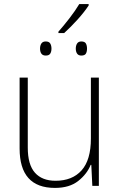

<svg xmlns="http://www.w3.org/2000/svg" viewBox="-20 -910 589 940"><path d="M464 -530V0H432L427 -103H424Q406 -58 363 -24Q320 10 249 10Q76 10 76 -183V-530H116V-187Q116 -104 151 -64.5Q186 -25 252 -25Q334 -25 379.5 -76Q425 -127 425 -232V-530ZM266 -748V-755Q291 -783 320 -820.5Q349 -858 368 -890H414V-883Q392 -850 359.5 -814Q327 -778 294 -748ZM204 -638Q189 -638 182.5 -647.5Q176 -657 176 -672Q176 -687 182.5 -697Q189 -707 204 -707Q220 -707 226 -697Q232 -687 232 -672Q232 -657 226 -647.5Q220 -638 204 -638ZM378 -638Q364 -638 357.5 -647.5Q351 -657 351 -672Q351 -687 357.5 -697Q364 -707 378 -707Q395 -707 400.5 -697Q406 -687 406 -672Q406 -657 400.5 -647.5Q395 -638 378 -638Z"/></svg>

Font: Noto Sans Disp ExtLt
Style: Regular
Weight: 200
Designer: Monotype Design Team
Foundry: Monotype Imaging Inc.
Version: Version 2.000;GOOG;noto-source:20170915:90ef993387c0